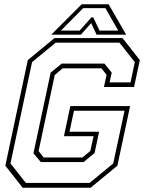

<svg xmlns="http://www.w3.org/2000/svg" viewBox="-20 -878 679 898"><path d="M86 0 5 -103 110 -597 235 -700H553L634 -597L607 -471H466L478.5 -528L454.5 -558.5H273L236 -527L160.5 -171.5L184 -141.5H365.5L402.5 -172L417.5 -241H279L309 -382H588.5L529 -103L404 0ZM101 -22.5H399L509.5 -113.5L562.5 -360H326L305 -262H443.5L422.5 -162.5L371 -120H171L136.5 -161L217 -538.5L268.5 -580.5H468.5L502.5 -538.5L492.5 -492.5H590.5L610.5 -587.5L538.5 -678.5H240.5L130 -587.5L29 -113.5ZM362 -858H488L570 -716H431.5L406.5 -770L358.5 -716H220ZM369 -840 265 -735H352.5L408 -797H416L445.5 -735H533L473 -840Z"/></svg>

Font: Tourney Thin ExtraLight
Style: Italic
Weight: 250
Italic angle: -12°
Version: Version 1.015